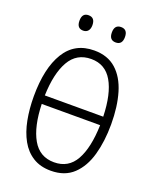

<svg xmlns="http://www.w3.org/2000/svg" viewBox="-165 -998 893 1103"><g transform="rotate(20 281.5 -447.0)"><path d="M282 10Q218 10 172.5 -18.5Q127 -47 99 -97.5Q71 -148 58 -215Q45 -282 45 -359Q45 -531 104.5 -628Q164 -725 283 -725Q365 -725 417 -678.5Q469 -632 493.5 -549.5Q518 -467 518 -359Q518 -255 494.5 -171.5Q471 -88 419 -39Q367 10 282 10ZM283 -673Q194 -673 150.5 -596.5Q107 -520 103 -385H460Q456 -523 412.5 -598Q369 -673 283 -673ZM283 -42Q371 -42 413.5 -118Q456 -194 460 -333H103Q107 -196 151 -119Q195 -42 283 -42ZM381 -810Q341 -810 341 -857Q341 -904 381 -904Q421 -904 421 -857Q421 -810 381 -810ZM182 -810Q143 -810 143 -857Q143 -904 182 -904Q222 -904 222 -857Q222 -835 211.5 -822.5Q201 -810 182 -810Z"/></g></svg>

Font: Noto Sans Mono SemiCondensed Light
Style: Regular
Weight: 300
Width: 4
Designer: Monotype Design Team
Foundry: Monotype Imaging Inc.
Version: Version 2.014; ttfautohint (v1.8.4.7-5d5b)